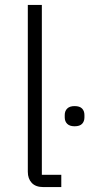

<svg xmlns="http://www.w3.org/2000/svg" viewBox="-20 -760 366 780"><path d="M229 0H156Q125 0 109 -17Q93 -34 93 -62V-740H150V-50H229ZM283 -247Q263 -247 253 -257Q243 -267 243 -283V-293Q243 -309 253 -319Q263 -329 283 -329Q304 -329 313.5 -319Q323 -309 323 -293V-283Q323 -267 313.5 -257Q304 -247 283 -247Z"/></svg>

Font: IBM Plex Sans Light
Style: Regular
Weight: 300
Designer: Mike Abbink, Paul van der Laan, Pieter van Rosmalen
Foundry: Bold Monday
Version: Version 3.201